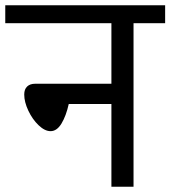

<svg xmlns="http://www.w3.org/2000/svg" viewBox="-40 -709 647 729"><path d="M587 -621H467V0H383V-314H221Q211 -269 193.5 -240Q176 -211 152 -211Q130 -211 106.5 -233.5Q83 -256 67.5 -289Q52 -322 52 -350Q52 -370 63 -380.5Q74 -391 93 -391H383V-621H-20V-689H587Z"/></svg>

Font: FiraGOUPP
Style: Medium
Weight: 400
Designer: bBox Type
Foundry: bBox Type GmbH
Version: Version 1.001